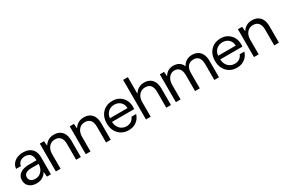

<svg xmlns="http://www.w3.org/2000/svg" viewBox="100 -1827 4373 2962"><g transform="rotate(-30 2286.0 -346.5)"><path d="M215 12Q155 12 114.5 -9Q74 -30 54.5 -65Q35 -100 35 -141Q35 -192 61.5 -227Q88 -262 136.5 -280.5Q185 -299 251 -299H385Q385 -347 370 -379Q355 -411 327 -426.5Q299 -442 260 -442Q211 -442 175 -417Q139 -392 131 -341H45Q51 -395 81 -432Q111 -469 157.5 -488.5Q204 -508 260 -508Q331 -508 377.5 -482.5Q424 -457 446.5 -411.5Q469 -366 469 -305V0H398L391 -86H388Q375 -63 357 -45Q339 -27 317.5 -14.5Q296 -2 270 5Q244 12 215 12ZM229 -59Q267 -59 295.5 -73.5Q324 -88 344 -113Q364 -138 374.5 -169.5Q385 -201 385 -234H258Q209 -234 179 -222.5Q149 -211 136 -191Q123 -171 123 -145Q123 -119 135.5 -99.5Q148 -80 172 -69.5Q196 -59 229 -59Z M557 0V-496H632L639 -415H642Q668 -458 710.5 -483Q753 -508 812 -508Q869 -508 912 -484.5Q955 -461 978.5 -412.5Q1002 -364 1002 -290V0H918V-281Q918 -358 885 -397Q852 -436 790 -436Q747 -436 713.5 -415Q680 -394 660.5 -354.5Q641 -315 641 -257V0Z M1090 0V-496H1165L1172 -415H1175Q1201 -458 1243.5 -483Q1286 -508 1345 -508Q1402 -508 1445 -484.5Q1488 -461 1511.5 -412.5Q1535 -364 1535 -290V0H1451V-281Q1451 -358 1418 -397Q1385 -436 1323 -436Q1280 -436 1246.5 -415Q1213 -394 1193.5 -354.5Q1174 -315 1174 -257V0Z M1851 12Q1780 12 1725 -20.5Q1670 -53 1638.5 -111.5Q1607 -170 1607 -248Q1607 -327 1638 -385Q1669 -443 1724.5 -475.5Q1780 -508 1853 -508Q1926 -508 1978 -475.5Q2030 -443 2058 -390.5Q2086 -338 2086 -276Q2086 -266 2086 -254.5Q2086 -243 2085 -229H1670V-294H2003Q2000 -364 1957.5 -403Q1915 -442 1851 -442Q1808 -442 1771 -423Q1734 -404 1711.5 -366Q1689 -328 1689 -271V-243Q1689 -181 1712 -140Q1735 -99 1772.5 -78.5Q1810 -58 1851 -58Q1903 -58 1938 -82Q1973 -106 1989 -148H2072Q2059 -102 2029 -66Q1999 -30 1954.5 -9Q1910 12 1851 12Z M2162 0V-705H2246V-413H2249Q2278 -459 2322 -483.5Q2366 -508 2417 -508Q2474 -508 2517 -484.5Q2560 -461 2583.5 -412.5Q2607 -364 2607 -290V0H2524V-281Q2524 -358 2492.5 -397Q2461 -436 2399 -436Q2356 -436 2321 -415Q2286 -394 2266 -354.5Q2246 -315 2246 -257V0Z M2695 0V-496H2770L2777 -417H2780Q2805 -462 2846 -485Q2887 -508 2937 -508Q2976 -508 3007.5 -497Q3039 -486 3062.5 -464Q3086 -442 3100 -408H3103Q3130 -457 3173 -482.5Q3216 -508 3274 -508Q3330 -508 3372.5 -484.5Q3415 -461 3439 -412.5Q3463 -364 3463 -290V0H3380V-281Q3380 -358 3349 -397Q3318 -436 3257 -436Q3217 -436 3187 -419Q3157 -402 3139 -366Q3121 -330 3121 -275V0H3037V-281Q3037 -358 3006 -397Q2975 -436 2917 -436Q2881 -436 2849.5 -415Q2818 -394 2798.5 -354.5Q2779 -315 2779 -257V0Z M3779 12Q3708 12 3653 -20.5Q3598 -53 3566.5 -111.5Q3535 -170 3535 -248Q3535 -327 3566 -385Q3597 -443 3652.5 -475.5Q3708 -508 3781 -508Q3854 -508 3906 -475.5Q3958 -443 3986 -390.5Q4014 -338 4014 -276Q4014 -266 4014 -254.5Q4014 -243 4013 -229H3598V-294H3931Q3928 -364 3885.5 -403Q3843 -442 3779 -442Q3736 -442 3699 -423Q3662 -404 3639.5 -366Q3617 -328 3617 -271V-243Q3617 -181 3640 -140Q3663 -99 3700.5 -78.5Q3738 -58 3779 -58Q3831 -58 3866 -82Q3901 -106 3917 -148H4000Q3987 -102 3957 -66Q3927 -30 3882.5 -9Q3838 12 3779 12Z M4086 0V-496H4161L4168 -415H4171Q4197 -458 4239.5 -483Q4282 -508 4341 -508Q4398 -508 4441 -484.5Q4484 -461 4507.5 -412.5Q4531 -364 4531 -290V0H4447V-281Q4447 -358 4414 -397Q4381 -436 4319 -436Q4276 -436 4242.5 -415Q4209 -394 4189.5 -354.5Q4170 -315 4170 -257V0Z"/></g></svg>

Font: DM Sans 9pt 36pt
Style: Regular
Weight: 400
Version: Version 4.004;gftools[0.9.30]